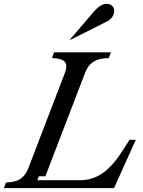

<svg xmlns="http://www.w3.org/2000/svg" viewBox="-85 -970 737 990"><path d="M502.9 0H-64.9L-54.2 -28.8L-30.8 -30.8Q36.6 -36.6 62 -105L250 -595.2Q262.7 -630.4 251.7 -647.7Q240.7 -665 204.1 -668.9L183.1 -670.9L193.8 -700.2H486.8L476.1 -670.9L452.1 -668.9Q379.4 -663.1 354 -595.2L148.9 -61H115.2L107.9 -41H330.1Q390.6 -41 441.9 -75.7Q493.2 -110.4 541 -184.1L583 -249H615.2ZM274.9 -765.1 399.9 -911.1Q434.6 -950.2 463.9 -950.2Q488.8 -950.2 498.8 -932.9Q508.8 -915.5 500 -893.8Q491.2 -872.1 467.8 -859.9L278.8 -765.1Z"/></svg>

Font: Redaction
Style: Italic
Weight: 400
Designer: Jeremy Mickel / Forest Young
Foundry: MCKL
Version: Version 2.001;hotconv 1.0.113;makeotfexe 2.5.65598 DEVELOPME